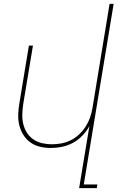

<svg xmlns="http://www.w3.org/2000/svg" viewBox="-20 -755 640 990"><path d="M388 215 441 -105Q427 -79 405 -56Q383 -33 356 -18.5Q329 -4 300 2Q271 8 242 8Q213 8 186 1.5Q159 -5 137 -20.5Q115 -36 100.5 -59.5Q86 -83 79.5 -109.5Q73 -136 74 -165Q75 -194 80 -223L129 -520H150L100 -220Q96 -194 95 -168Q94 -142 99.5 -117.5Q105 -93 118 -72Q131 -51 151 -37Q171 -23 196 -17Q221 -11 247 -11Q271 -11 296 -15.5Q321 -20 345 -32Q369 -44 388.5 -62.5Q408 -81 422 -103Q436 -125 444.5 -149.5Q453 -174 457 -199L545 -735H566L412 196H482L479 215Z"/></svg>

Font: Iosevka Thin Extended Oblique
Style: Regular
Weight: 100
Width: 7
Italic angle: -9°
Monospace: yes
Designer: Belleve Invis
Foundry: Belleve Invis
Version: Version 32.5.0; ttfautohint (v1.8.4)